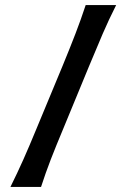

<svg xmlns="http://www.w3.org/2000/svg" viewBox="-20 -733 497 753"><path d="M21 0Q48.5 -55.5 71.8 -107.8Q95 -160 123 -228L226 -476Q255 -546.5 276 -601Q297 -655.5 316 -713H435.5Q406.5 -655.5 383 -601Q359.5 -546.5 329.5 -474L228 -228Q199.5 -160 179.2 -107.8Q159 -55.5 141 0Z"/></svg>

Font: Commissioner Flair Medium
Style: Regular
Weight: 500
Designer: Kostas Bartsokas
Foundry: Kostas Bartsokas
Version: Version 1.000; ttfautohint (v1.8.3)